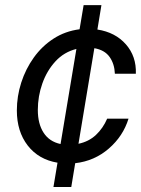

<svg xmlns="http://www.w3.org/2000/svg" viewBox="-20 -748 564 768"><path d="M193.8 0 210 -97.2Q134.3 -109.9 90.8 -166Q47.4 -222.2 47.4 -306.2Q47.4 -362.8 64.9 -417.5Q82.5 -472.2 115.2 -517.8Q147.9 -563.5 194.3 -593.5Q240.7 -623.5 298.3 -630.9L314.5 -727.5H385.7L369.6 -629.9Q441.4 -618.7 483.6 -570.6Q525.9 -522.5 523.4 -453.1H439.5Q438 -492.2 418.5 -520Q398.9 -547.9 357.4 -555.2L293.9 -172.9Q335.4 -181.6 363.8 -208.3Q392.1 -234.9 408.7 -273.4H494.1Q472.7 -203.6 415.3 -153.8Q357.9 -104 280.8 -95.2L265.1 0ZM222.2 -171.9 285.6 -552.2Q236.3 -540 201.9 -502.7Q167.5 -465.3 149.4 -414.1Q131.3 -362.8 131.3 -308.1Q131.3 -252.9 154.3 -217.3Q177.2 -181.6 222.2 -171.9Z"/></svg>

Font: Inter Display
Style: Italic
Weight: 400
Italic angle: -9.39999°
Designer: Rasmus Andersson
Foundry: rsms
Version: Version 4.000;git-a52131595